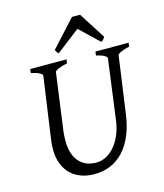

<svg xmlns="http://www.w3.org/2000/svg" viewBox="-123 -917 873 1024"><g transform="rotate(-15 314.0 -405.5)"><path d="M625 -594.2Q594.2 -587.4 577.1 -579.1Q560.1 -570.8 559.1 -564L515.1 -250Q506.3 -186 485.4 -136.5Q464.4 -86.9 433.1 -53.2Q401.9 -19.5 361.1 -2.2Q320.3 15.1 272 15.1Q231.9 15.1 198.5 2.9Q165 -9.3 141.1 -32.7Q117.2 -56.2 104 -90.6Q90.8 -125 90.8 -169.9Q90.8 -195.8 95.2 -226.1L143.1 -564Q144 -569.8 128.9 -578.6Q113.8 -587.4 82 -594.2L85 -615.2H285.2L282.2 -594.2Q251.5 -587.4 232.7 -579.1Q213.9 -570.8 212.9 -564L169.9 -249Q168 -234.9 167.5 -220.7Q167 -206.5 167 -193.8Q167 -159.7 175.3 -131.8Q183.6 -104 200 -84Q216.3 -64 240.7 -53Q265.1 -42 296.9 -42Q328.6 -42 355.5 -57.6Q382.3 -73.2 402.8 -99.1Q423.3 -125 436.8 -158.7Q450.2 -192.4 455.1 -229L500 -564Q501 -569.8 487.3 -578.6Q473.6 -587.4 441.9 -594.2L444.8 -615.2H627.9ZM510.3 -679.2Q503.4 -669.4 499.8 -665Q496.1 -660.6 488.3 -657.2L383.3 -757.3L253.4 -657.2Q249 -660.2 245.6 -664.8Q242.2 -669.4 237.3 -679.2L371.6 -826.2H416.5Z"/></g></svg>

Font: Gentium Plus Eur
Style: Italic
Weight: 400
Italic angle: -8°
Designer: J. Victor Gaultney, Annie Olsen, Iska Routamaa, Becca Hirsbrunner
Foundry: SIL International
Version: Version 5.000